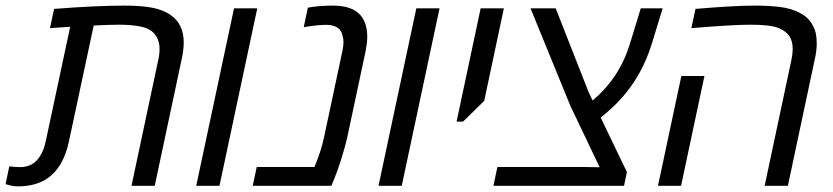

<svg xmlns="http://www.w3.org/2000/svg" viewBox="-53 -660 2959 682"><path d="M-33.2 -5.9 -20 -69.3Q-2 -66.4 19 -66.4Q62 -66.4 85.9 -100.6Q102.5 -123 109.9 -160.2L196.3 -564.9L124.5 -560.1L139.2 -628.4Q289.6 -640.1 390.1 -640.1Q446.8 -640.1 486.8 -632.8Q526.9 -625.5 554.7 -605.5Q577.6 -589.4 588.6 -564.7Q599.6 -540 599.6 -509.8Q599.6 -481.9 592.3 -449.7L496.6 0H414.1L509.3 -447.8Q513.7 -465.8 513.7 -485.8Q513.7 -516.6 497.1 -538.1Q481.4 -558.1 448.7 -565.2Q416 -572.3 371.1 -572.3Q332 -572.3 279.8 -569.3L192.4 -160.2Q175.3 -78.1 130.4 -38.1Q85.4 2 10.7 2Q-8.3 2 -33.2 -5.9Z M778.3 -630.4H860.8L726.6 0H644Z M858.9 -66.9H1064Q1086.9 -121.1 1097.7 -170.9L1163.6 -480.5Q1167 -497.1 1167 -509.8Q1167 -523.4 1164.1 -531.2Q1161.6 -549.8 1147 -560.8Q1132.3 -571.8 1106 -571.8Q1074.7 -571.8 1025.9 -563.5L1040.5 -632.8Q1079.6 -640.1 1129.9 -640.1Q1196.8 -640.1 1226.6 -606.9Q1251.5 -579.1 1251.5 -529.3Q1251.5 -508.8 1246.1 -480.5L1180.2 -170.9Q1172.4 -136.7 1158.9 -94Q1145.5 -51.3 1134.3 -24.9L1124 0H844.7Z M1425.8 -630.4H1508.3L1374 0H1291.5Z M1654.3 -630.4H1736.8L1667 -301.8L1591.8 -228H1568.8Z M1713.9 -66.9H2018.1L2077.1 -65.9L1973.1 -283.7L1831.5 -630.4H1920.9L2037.1 -334.5L2051.8 -303.2Q2146 -381.3 2183.6 -501.5L2223.1 -630.4H2300.8L2262.7 -505.9Q2228 -392.6 2153.3 -309.6Q2117.2 -270.5 2080.6 -242.7L2173.8 -48.8L2163.6 0H1699.7Z M2762.7 -485.8Q2762.7 -515.1 2750.2 -532.7Q2737.8 -550.3 2712.4 -560.5Q2683.1 -572.3 2612.8 -572.3Q2551.3 -572.3 2402.8 -560.1L2417.5 -628.4Q2556.2 -640.1 2625.5 -640.1Q2693.4 -640.1 2734.1 -632.6Q2774.9 -625 2806.2 -603Q2833 -582.5 2844.2 -544.4Q2848.1 -526.4 2848.1 -506.8Q2848.1 -478.5 2840.8 -447.8L2745.6 0H2663.1L2758.3 -447.8Q2762.7 -469.2 2762.7 -485.8ZM2367.2 -390.1H2449.2L2366.2 0H2284.2Z"/></svg>

Font: Viking Open Sans
Style: Italic
Weight: 400
Italic angle: -12°
Foundry: Ascender Corporation
Version: Version 2.000